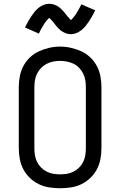

<svg xmlns="http://www.w3.org/2000/svg" viewBox="-20 -994 640 1022"><path d="M300 8Q271 8 242 3.5Q213 -1 187 -13.5Q161 -26 139.5 -46.5Q118 -67 104.5 -92.5Q91 -118 85.5 -147Q80 -176 80 -205V-530Q80 -559 85.5 -588Q91 -617 104.5 -642.5Q118 -668 139.5 -688.5Q161 -709 187.5 -721Q214 -733 242.5 -739.5Q271 -746 300 -746Q329 -746 357.5 -739.5Q386 -733 412.5 -721Q439 -709 460.5 -688.5Q482 -668 495.5 -642.5Q509 -617 514.5 -588Q520 -559 520 -530V-205Q520 -176 514.5 -147Q509 -118 495.5 -92.5Q482 -67 460.5 -46.5Q439 -26 413 -13.5Q387 -1 358 3.5Q329 8 300 8ZM300 -66Q319 -66 337 -69Q355 -72 371.5 -80.5Q388 -89 401.5 -102.5Q415 -116 423 -132.5Q431 -149 434 -167.5Q437 -186 437 -205V-530Q437 -549 434 -567.5Q431 -586 422.5 -602.5Q414 -619 401 -633Q388 -647 371 -655Q354 -663 335.5 -666.5Q317 -670 298 -670Q280 -670 261.5 -666Q243 -662 227 -653.5Q211 -645 198 -631.5Q185 -618 177 -601.5Q169 -585 166 -567Q163 -549 163 -530V-205Q163 -186 166 -167.5Q169 -149 177 -132.5Q185 -116 198.5 -102.5Q212 -89 228.5 -80.5Q245 -72 263 -69Q281 -66 300 -66ZM358 -812Q350 -812 342.5 -813.5Q335 -815 328.5 -817.5Q322 -820 315 -824Q308 -828 302.5 -832.5Q297 -837 291 -843Q285 -849 280.5 -854.5Q276 -860 271.5 -866Q267 -872 261.5 -878.5Q256 -885 251.5 -890Q247 -895 242 -899Q240 -897 236 -893Q232 -889 230 -886.5Q228 -884 225.5 -881Q223 -878 220.5 -874.5Q218 -871 215.5 -867Q213 -863 210.5 -858.5Q208 -854 205 -849.5Q202 -845 199 -839.5Q196 -834 193 -828Q190 -822 187 -815L113 -848Q122 -866 130.5 -881Q139 -896 147.5 -908.5Q156 -921 164.5 -931.5Q173 -942 185 -952Q197 -962 212 -968Q227 -974 242 -974Q250 -974 257.5 -972.5Q265 -971 271.5 -968.5Q278 -966 285 -962Q292 -958 297.5 -953.5Q303 -949 309 -943Q315 -937 319.5 -931.5Q324 -926 328.5 -920.5Q333 -915 338.5 -908Q344 -901 348.5 -896.5Q353 -892 358 -887Q360 -889 364 -893.5Q368 -898 370 -900.5Q372 -903 374.5 -906Q377 -909 379.5 -912.5Q382 -916 384.5 -919.5Q387 -923 389.5 -927.5Q392 -932 395 -937Q398 -942 401 -947.5Q404 -953 407 -959Q410 -965 413 -971L487 -939Q478 -921 469.5 -906Q461 -891 452.5 -878.5Q444 -866 435.5 -855.5Q427 -845 415 -835Q403 -825 388 -818.5Q373 -812 358 -812Z"/></svg>

Font: Monocode
Style: Regular
Weight: 400
Designer: Belleve Invis
Foundry: Belleve Invis
Version: Version 16.1.0; ttfautohint (v1.8.4)